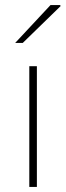

<svg xmlns="http://www.w3.org/2000/svg" viewBox="-20 -740 262 760"><path d="M96 0V-478H126V0ZM40 -570 180 -720H218L220 -716L70 -570Z"/></svg>

Font: Source Sans 3 VF
Style: Regular
Weight: 200
Designer: Paul D. Hunt
Foundry: Adobe
Version: Version 3.046;hotconv 1.0.118;makeotfexe 2.5.65603